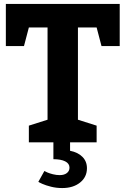

<svg xmlns="http://www.w3.org/2000/svg" viewBox="-20 -725 640 978"><path d="M222.2 -585H127L102.1 -490.2H9.8V-705.1H589.8V-490.2H497.1L472.2 -585H377V-115.2L472.2 -85V0H127V-85L222.2 -115.2ZM334 128.9Q334 107.9 312 96.9Q290 85.9 252 85.9V0H336.9V43Q377 50.8 399.9 74Q422.9 97.2 422.9 131.8Q422.9 176.8 387.9 204.8Q353 232.9 296.9 232.9Q267.1 232.9 240 226.1Q212.9 219.2 196 211.7Q179.2 204.1 175.3 201.2L206.1 146Q209 147.9 220.5 153.1Q231.9 158.2 249.5 162.6Q267.1 167 284.2 167Q307.1 167 320.6 156.5Q334 146 334 128.9Z"/></svg>

Font: Kadwa
Style: Regular
Weight: 400
Designer: Sol Matas
Foundry: Sol Matas
Version: Version 1.000;PS 001.000;hotconv 1.0.70;makeotf.lib2.5.58329